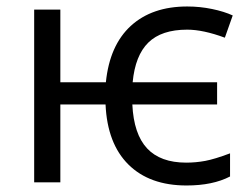

<svg xmlns="http://www.w3.org/2000/svg" viewBox="-20 -565 776 595"><path d="M558.1 9.8Q443.4 9.8 377.9 -55.2Q312.5 -120.1 307.1 -241.2H167V0H85.9V-535.2H167V-310.1H308.1Q319.8 -424.8 385.5 -484.9Q451.2 -544.9 560.1 -544.9Q599.6 -544.9 637.2 -537.1Q674.8 -529.3 701.2 -517.1L676.8 -448.2Q609.4 -473.1 560.1 -473.1Q480.5 -473.1 439.7 -433.1Q398.9 -393.1 391.1 -310.1H652.8V-241.2H390.1Q394.5 -149.4 435.8 -105.2Q477.1 -61 557.1 -61Q586.9 -61 616 -66.4Q645 -71.8 692.9 -89.8V-18.1Q639.2 9.8 558.1 9.8Z"/></svg>

Font: XL-Viking
Style: Regular
Weight: 400
Foundry: Ascender Corporation
Version: Version 1.10 March 23, 2015